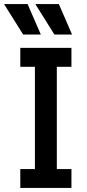

<svg xmlns="http://www.w3.org/2000/svg" viewBox="-41 -926 431 946"><path d="M59 0V-93H131V-597H59V-690H311V-597H239V-93H311V0ZM-21 -906H95L160 -756H73ZM133 -906H249L314 -756H227Z"/></svg>

Font: Radio Canada Condensed Medium
Style: Regular
Weight: 500
Width: 3
Designer: Charles Daoud, Etienne Aubert Bonn, Alexandre Saumier Demers, Jacques Le Bailly
Foundry: Radio-Canada
Version: Version 2.104; ttfautohint (v1.8.4.7-5d5b);gftools[0.9.28.de